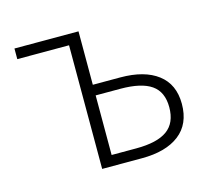

<svg xmlns="http://www.w3.org/2000/svg" viewBox="-77 -571 733 663"><g transform="rotate(-15 290.0 -240.0)"><path d="M211 0V-442H26V-480H255V-289H353Q439 -289 487 -252.5Q535 -216 535 -146Q535 -74 487 -37Q439 0 353 0ZM255 -38H343Q418 -38 454 -64Q490 -90 490 -146Q490 -201 454 -226Q418 -251 343 -251H255Z"/></g></svg>

Font: Toshiba Sans Light
Style: Regular
Weight: 300
Designer: Paul D. Hunt
Foundry: Toshiba Corporation
Version: Version 2.020;PS 2.0;hotconv 1.0.86;makeotf.lib2.5.63406